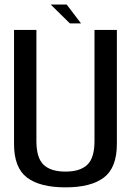

<svg xmlns="http://www.w3.org/2000/svg" viewBox="-20 -804 576 828"><path d="M262.5 4Q372.5 4 428.2 -38.5Q484 -81 484 -183V-675H387.5V-195.5Q387.5 -123 356.5 -93.5Q325.5 -64 262.5 -64Q199 -64 168 -93.5Q137 -123 137 -195.5V-675H40.5V-183Q40.5 -81 96.2 -38.5Q152 4 262.5 4ZM281.5 -703H329.5L267.5 -784.5H198.5Z"/></svg>

Font: Anybody SemiCondensed
Style: Regular
Weight: 400
Width: 4
Version: Version 1.113;gftools[0.9.25]